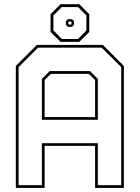

<svg xmlns="http://www.w3.org/2000/svg" viewBox="-20 -920 684 940"><path d="M57.5 0V-597L160.5 -700H483.5L586.5 -597V0H445.5V-206H198.5V0ZM71 -13.5H185V-219H459V-13.5H573.5V-591.5L478 -686.5H166L71 -591.5ZM198.5 -347H445.5V-528L415 -558.5H229L198.5 -528ZM185 -333.5V-533.5L223.5 -572H420.5L459 -533.5V-333.5ZM276.5 -715 227.5 -763.5V-850.5L276.5 -899.5H368L417 -850.5V-763.5L368 -715ZM283 -729H362L403 -771V-844.5L362 -885.5H283L241.5 -844.5V-771ZM312.5 -788.5 302.5 -798.5V-816.5L312.5 -826H332.5L342 -816.5V-798.5L332.5 -788.5ZM318 -799.5H326.5L330 -803V-811.5L326.5 -815H318L314.5 -811.5V-803Z"/></svg>

Font: Tourney Thin Thin
Style: Regular
Weight: 250
Version: Version 1.015